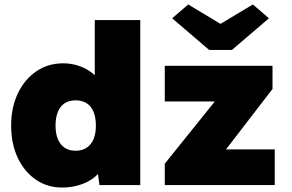

<svg xmlns="http://www.w3.org/2000/svg" viewBox="-20 -830 1308 861"><path d="M258 11Q192 11 140.5 -24.5Q89 -60 59.5 -122.5Q30 -185 30 -267Q30 -348 60 -411Q90 -474 142.5 -510Q195 -546 263 -546Q297 -546 328 -536.5Q359 -527 384 -509.5Q409 -492 426.5 -468.5Q444 -445 450 -418L405 -404V-740H609V0H426L410 -118L451 -109Q446 -83 429 -61Q412 -39 386.5 -23Q361 -7 328 2Q295 11 258 11ZM319 -154Q348 -154 368.5 -167.5Q389 -181 399.5 -206Q410 -231 410 -267Q410 -303 399.5 -328.5Q389 -354 368.5 -367Q348 -380 319 -380Q290 -380 270 -367Q250 -354 239.5 -328.5Q229 -303 229 -267Q229 -231 239.5 -206Q250 -181 270 -167.5Q290 -154 319 -154ZM719 0V-96L1010 -458V-375H719V-535H1202V-431L935 -84L931 -160H1212V0ZM918 -606 752 -748 824 -810 984 -714H954L1114 -810L1186 -748L1020 -606Z"/></svg>

Font: Lexend Deca Black
Style: Regular
Weight: 900
Designer: Bonnie Shaver-Troup, Thomas Jockin
Foundry: Lexend
Version: Version 1.007